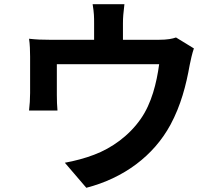

<svg xmlns="http://www.w3.org/2000/svg" viewBox="-20 -836 1040 912"><path d="M790 -244C839 -335 864 -431 881 -527C885 -547 893 -584 901 -606L816 -658C799 -652 776 -647 734 -647H564V-726C564 -754 566 -773 571 -816H420C427 -773 427 -754 427 -726V-647H218C180 -647 152 -648 118 -652C122 -628 123 -590 123 -568V-394C123 -367 121 -336 118 -311H253C251 -331 250 -361 250 -384V-531H736C724 -442 700 -345 649 -272C593 -191 510 -132 427 -101C386 -85 333 -71 288 -63L390 56C568 10 710 -96 790 -244Z"/></svg>

Font: Glow Sans SC Normal
Style: Bold
Weight: 700
Designer: Ryoko NISHIZUKA (kana, bopomofo & ideographs); Paul D. Hunt (Latin, Greek & Cyrillic); Sandoll Communications, Soo-young
Version: Version 0.93